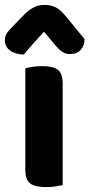

<svg xmlns="http://www.w3.org/2000/svg" viewBox="-42 -753 364 781"><path d="M61 -64V-475Q71 -478 89 -481Q107 -484 129 -484Q174 -484 193.5 -469Q213 -454 213 -412V0Q203 2 185 5Q167 8 145 8Q100 8 80.5 -7Q61 -22 61 -64ZM137 -624Q124 -610 113.5 -598.5Q103 -587 93.5 -576Q84 -565 74.5 -554.5Q65 -544 55 -531Q20 -532 -1 -547.5Q-22 -563 -22 -589Q-22 -608 -12 -621Q-2 -634 18 -654L57 -694Q74 -711 93.5 -722Q113 -733 139 -733Q163 -733 183 -724Q203 -715 228 -684L302 -594Q302 -569 287 -551Q272 -533 242 -533Q224 -533 210 -543Q196 -553 182 -570Z"/></svg>

Font: Baloo 2 Latin
Style: Bold
Weight: 400
Designer: Sarang Kulkarni and Ek Type
Foundry: Ek Type
Version: Version 1.001